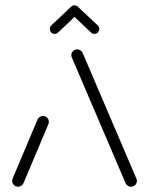

<svg xmlns="http://www.w3.org/2000/svg" viewBox="-20 -705 563 725"><path d="M48.1 0Q38.9 0 32.4 -6.5Q25.9 -13 25.9 -22.2Q25.9 -26.7 27.8 -31.1L121.9 -254.1Q124.8 -260 130.2 -263.5Q135.6 -267 142.2 -267Q151.5 -267 158 -260.6Q164.4 -254.1 164.4 -244.8Q164.4 -240.4 162.6 -235.9L68.5 -13Q65.6 -7 60.2 -3.5Q54.8 0 48.1 0ZM497 -22.2Q497 -13 490.6 -6.5Q484.1 0 474.8 0Q468.1 0 462.8 -3.5Q457.4 -7 454.4 -13L251.5 -487.4Q249.3 -491.5 249.3 -496.3Q249.3 -505.6 255.7 -512Q262.2 -518.5 271.5 -518.5Q278.1 -518.5 283.5 -515Q288.9 -511.5 291.9 -505.6L494.8 -31.1Q497 -27.4 497 -22.2ZM261.1 -684.8Q268.9 -684.8 274.3 -679.4Q279.6 -674.1 279.6 -666.3Q279.6 -658.5 274.1 -653L199.3 -582.2Q194.1 -577 186.7 -577Q178.9 -577 173.5 -582.4Q168.1 -587.8 168.1 -595.6Q168.1 -603.3 173.7 -608.9L248.5 -679.6Q253.7 -684.8 261.1 -684.8ZM274.8 -678.9 349.3 -608.9Q354.8 -603.3 354.8 -595.6Q354.8 -587.8 349.4 -582.4Q344.1 -577 336.3 -577Q328.9 -577 323.7 -582.2L249.6 -652.2Z"/></svg>

Font: 26F Galaxy Hebrew
Style: Regular
Weight: 400
Designer: C₂₉H₂₅N₃O₅
Version: Version 1.000